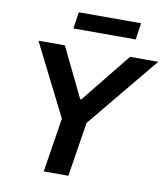

<svg xmlns="http://www.w3.org/2000/svg" viewBox="-96 -978 929 1059"><g transform="rotate(10 369.0 -449.0)"><path d="M221 0 279 -367 287 -268 67 -705H215L350 -427H356L580 -705H738L377 -268L417 -367L359 0ZM245 -805 259 -898H608L594 -805Z"/></g></svg>

Font: Nunito Sans 6pt
Style: Bold Italic
Weight: 700
Italic angle: -9°
Version: Version 3.101;gftools[0.9.27]